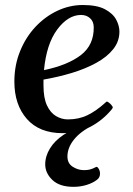

<svg xmlns="http://www.w3.org/2000/svg" viewBox="-20 -515 528 763"><path d="M454.6 -389.6Q454.6 -350.6 429.9 -319.6Q405.3 -288.6 362.5 -265.1Q319.8 -241.7 265.9 -225.3Q211.9 -209 152.8 -198.7Q152.8 -193.4 152.8 -187.5Q152.8 -181.6 152.8 -175.8Q152.8 -126 166.5 -96.4Q180.2 -66.9 202.6 -53.7Q225.1 -40.5 249.5 -40.5Q293.5 -40.5 327.9 -57.4Q362.3 -74.2 397.5 -106Q399.9 -108.4 402.3 -110.4Q404.8 -112.3 407.7 -110.4Q412.6 -107.9 418 -102.8Q423.3 -97.7 426.3 -92.8Q427.2 -91.3 427.7 -90.3Q428.2 -89.4 428.2 -88.9Q428.2 -86.4 426.5 -84.2Q424.8 -82 423.8 -80.1Q388.7 -37.6 340.3 -11.7Q292 14.2 229 14.2Q136.7 14.2 86.9 -42.2Q37.1 -98.6 37.1 -190.9Q37.1 -255.4 59.6 -311Q82 -366.7 120.6 -408Q159.2 -449.2 208 -472.2Q256.8 -495.1 309.1 -495.1Q365.2 -495.1 397 -478.3Q428.7 -461.4 441.7 -437Q454.6 -412.6 454.6 -389.6ZM302.2 -455.6Q250.5 -455.6 207.5 -397.9Q164.6 -340.3 154.8 -236.3Q250 -256.3 301.8 -296.4Q353.5 -336.4 352.5 -407.2Q352.1 -430.2 337.6 -442.9Q323.2 -455.6 302.2 -455.6ZM340.8 -39.6 351.6 -18.1Q300.8 6.3 274.4 39.1Q248 71.8 248 106.9Q248 134.3 269 147.7Q290 161.1 313.5 161.1Q326.2 161.1 336.2 158.9Q346.2 156.7 362.3 148.4Q366.2 146.5 371.8 155Q377.4 163.6 377.4 175.3Q377.4 190.4 365.7 199.2Q349.6 211.9 324.7 219.7Q299.8 227.5 272 227.5Q216.8 227.5 188.2 200.2Q159.7 172.9 159.7 138.2Q159.7 105.5 178.7 74.7Q197.8 43.9 232.4 20.8Q267.1 -2.4 313.5 -12.7Z"/></svg>

Font: Gelasio Medium
Style: Italic
Weight: 500
Italic angle: -8.5°
Designer: Eben Sorkin
Foundry: Eben Sorkin
Version: Version 1.008